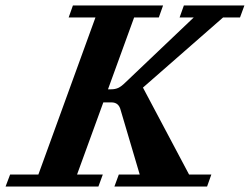

<svg xmlns="http://www.w3.org/2000/svg" viewBox="-80 -683 915 703"><path d="M-59.6 0 -43 -43.9H60.5L269.5 -619.1H171.4L187 -663.1H517.1L501.5 -619.1H411.1L315.4 -356H326.7Q341.8 -356 353.3 -361.3Q364.7 -366.7 379.4 -381.3L629.4 -619.1H577.6L593.3 -663.1H814.9L798.8 -619.1H736.8L443.4 -362.3L612.3 -43.9H693.8L678.2 0H338.9L355 -43.9H431.6L361.8 -279.8Q355 -308.1 328.1 -308.1H298.3L202.1 -43.9H296.4L280.3 0Z"/></svg>

Font: Elstob 6pt
Style: Italic
Weight: 700
Italic angle: -20°
Designer: Peter S. Baker
Version: Version 1.015